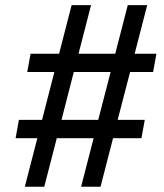

<svg xmlns="http://www.w3.org/2000/svg" viewBox="-20 -713 626 733"><path d="M289.6 0 337.4 -185.5H196.8L148.9 0H74.7L122.6 -185.5H39.6L52.2 -255.4H140.6L187.5 -438H84L96.7 -507.8H205.6L253.4 -693.4H327.6L279.8 -507.8H419.9L467.8 -693.4H542L494.1 -507.8H577.1L564.5 -438H476.6L429.2 -255.4H532.7L520 -185.5H411.6L363.8 0ZM214.8 -255.4H355L402.3 -438H261.7Z"/></svg>

Font: Cascadia Code NF SemiLight
Style: Italic
Weight: 350
Italic angle: -10°
Monospace: yes
Designer: Aaron Bell
Foundry: Saja Typeworks
Version: Version 2404.023; ttfautohint (v1.8.4)